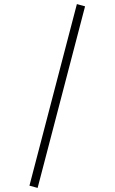

<svg xmlns="http://www.w3.org/2000/svg" viewBox="-20 -821 560 939"><path d="M396 -790 164 98 124 87 356 -801Z"/></svg>

Font: FiraGO ExtraLight
Style: Regular
Weight: 200
Designer: bBox Type
Foundry: bBox Type GmbH
Version: Version 1.001